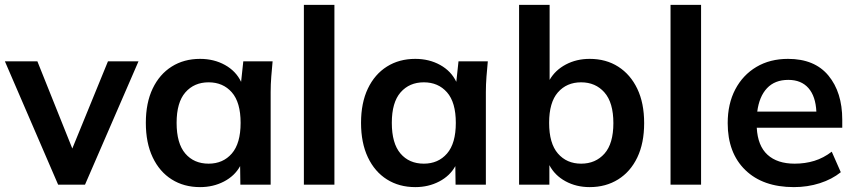

<svg xmlns="http://www.w3.org/2000/svg" viewBox="-22 -756 3506 786"><path d="M216 0 -2 -505H131L274 -148L420 -505H545L326 0Z M797 10Q731 10 681 -21.5Q631 -53 603 -112Q575 -171 575 -253Q575 -335 603 -393.5Q631 -452 681 -483.5Q731 -515 797 -515Q854 -515 899 -490Q944 -465 965 -421L974 -505H1094Q1091 -474 1088.5 -442Q1086 -410 1086 -379V0H962L961 -76Q939 -36 895 -13Q851 10 797 10ZM832 -86Q891 -86 927 -127.5Q963 -169 963 -253Q963 -337 927 -378Q891 -419 832 -419Q773 -419 737 -378Q701 -337 701 -253Q701 -169 736.5 -127.5Q772 -86 832 -86Z M1222 0V-736H1347V0Z M1678 10Q1612 10 1562 -21.5Q1512 -53 1484 -112Q1456 -171 1456 -253Q1456 -335 1484 -393.5Q1512 -452 1562 -483.5Q1612 -515 1678 -515Q1735 -515 1780 -490Q1825 -465 1846 -421L1855 -505H1975Q1972 -474 1969.5 -442Q1967 -410 1967 -379V0H1843L1842 -76Q1820 -36 1776 -13Q1732 10 1678 10ZM1713 -86Q1772 -86 1808 -127.5Q1844 -169 1844 -253Q1844 -337 1808 -378Q1772 -419 1713 -419Q1654 -419 1618 -378Q1582 -337 1582 -253Q1582 -169 1617.5 -127.5Q1653 -86 1713 -86Z M2392 10Q2337 10 2293 -14Q2249 -38 2227 -80V0H2103V-736H2228V-429Q2251 -469 2294.5 -492Q2338 -515 2392 -515Q2459 -515 2509 -483Q2559 -451 2587 -392.5Q2615 -334 2615 -252Q2615 -170 2587 -111.5Q2559 -53 2508.5 -21.5Q2458 10 2392 10ZM2357 -86Q2416 -86 2452.5 -127Q2489 -168 2489 -252Q2489 -336 2452.5 -377.5Q2416 -419 2357 -419Q2298 -419 2262 -378Q2226 -337 2226 -253Q2226 -169 2262 -127.5Q2298 -86 2357 -86Z M2723 0V-736H2848V0Z M3228 10Q3101 10 3029 -60Q2957 -130 2957 -252Q2957 -331 2988 -390Q3019 -449 3074.5 -482Q3130 -515 3204 -515Q3313 -515 3369.5 -446.5Q3426 -378 3426 -266V-233H3076Q3080 -159 3120 -122.5Q3160 -86 3231 -86Q3274 -86 3311.5 -97.5Q3349 -109 3383 -135L3420 -51Q3384 -22 3334 -6Q3284 10 3228 10ZM3205 -429Q3150 -429 3118 -395Q3086 -361 3078 -299H3320Q3317 -362 3287.5 -395.5Q3258 -429 3205 -429Z"/></svg>

Font: MulishBold
Style: Bold
Weight: 700
Designer: Vernon Adams
Foundry: Vernon Adams
Version: Version 3.602; ttfautohint (v1.8.3)